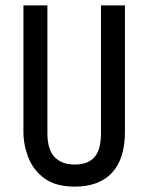

<svg xmlns="http://www.w3.org/2000/svg" viewBox="-20 -680 551 713"><path d="M258 13Q186 13 144.5 -18Q103 -49 85 -95.5Q67 -142 67 -191V-660H156V-186Q156 -125 182.5 -97Q209 -69 258 -69Q306 -69 330.5 -96Q355 -123 355 -186V-660H444V-191Q444 -90 396 -38.5Q348 13 258 13Z"/></svg>

Font: Bricolage Grotesque 12pt Condensed
Style: Regular
Weight: 400
Width: 3
Designer: Mathieu Triay
Foundry: Atelier Triay
Version: Version 1.001; ttfautohint (v1.8.4.7-5d5b);gftools[0.9.33.de